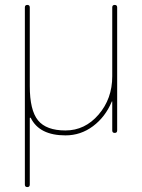

<svg xmlns="http://www.w3.org/2000/svg" viewBox="-20 -540 577 780"><path d="M81 210V-510Q81 -520 91 -520Q101 -520 101 -510V-190Q101 -92 134.5 -51Q168 -10 246 -10Q325 -10 380.5 -74.5Q436 -139 436 -230V-510Q436 -520 446 -520Q456 -520 456 -510V-10Q456 0 446 0Q436 0 436 -10V-127Q436 -128 435 -128Q434 -128 434 -127Q408 -65 358 -27.5Q308 10 246 10Q140 10 105 -61Q104 -62 102.5 -62Q101 -62 101 -60V210Q101 220 91 220Q81 220 81 210Z"/></svg>

Font: Rounded Mplus 1c Thin
Style: Regular
Weight: 250
Version: Version 1.059.20150529